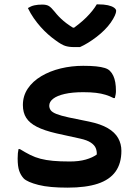

<svg xmlns="http://www.w3.org/2000/svg" viewBox="-20 -850 640 881"><path d="M300 -109Q343 -109 374 -118Q405 -127 424 -141Q425 -156 419.5 -170Q414 -184 397 -195.5Q380 -207 348 -214L239 -238Q183 -251 149.5 -268Q116 -285 100.5 -309Q85 -333 85 -368Q85 -410 107.5 -443.5Q130 -477 169.5 -500.5Q209 -524 258.5 -536Q308 -548 362 -548Q397 -548 421 -545.5Q445 -543 461 -538Q477 -533 485 -524Q494 -515 500 -502Q506 -489 509 -472Q512 -455 512 -432Q512 -424 510.5 -416Q509 -408 507 -400H501Q484 -409 464.5 -415Q445 -421 420.5 -424Q396 -427 362 -427Q312 -427 277 -419Q242 -411 224 -397Q206 -383 206 -365Q206 -354 212.5 -344.5Q219 -335 239 -327Q259 -319 296 -311L389 -292Q442 -281 474.5 -262Q507 -243 522 -216.5Q537 -190 537 -158Q537 -100 510 -62.5Q483 -25 428.5 -7Q374 11 290 11Q249 11 215.5 8Q182 5 156.5 -1.5Q131 -8 114 -15.5Q97 -23 89 -31Q75 -46 68 -66.5Q61 -87 61 -123Q61 -137 62 -147Q63 -157 65 -166H71Q97 -150 119 -139Q141 -128 166 -121.5Q191 -115 223 -112Q255 -109 300 -109ZM347 -634Q340 -634 334.5 -634Q329 -634 319 -634Q296 -634 279 -639.5Q262 -645 235 -665Q218 -677 200.5 -692.5Q183 -708 166.5 -726.5Q150 -745 135 -766.5Q120 -788 108 -813Q122 -822 137.5 -825.5Q153 -829 174 -829Q193 -829 204 -822.5Q215 -816 231 -796Q248 -774 272 -753.5Q296 -733 340 -708L284 -723H350L296 -706Q346 -740 376.5 -770.5Q407 -801 424 -830H430Q457 -830 475 -826Q493 -822 503 -815Q513 -808 513 -800Q513 -792 507 -778.5Q501 -765 488 -746Q476 -729 459.5 -712.5Q443 -696 423.5 -681Q404 -666 384.5 -654Q365 -642 347 -634Z"/></svg>

Font: Recursive Monospace Casual SemiBold
Style: Regular
Weight: 600
Version: Version 1.047